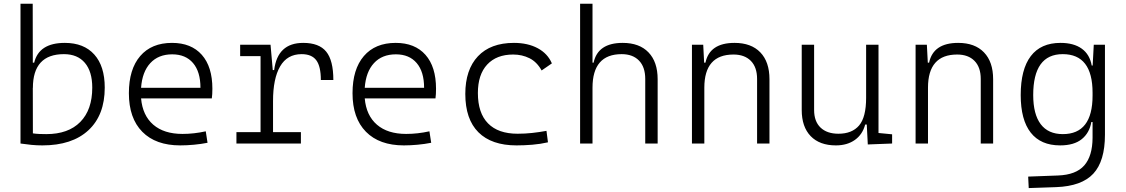

<svg xmlns="http://www.w3.org/2000/svg" viewBox="-20 -752 5899 1006"><path d="M202.1 9.8Q172.9 9.8 145 7.1Q117.2 4.4 87.4 0V-732.4H151.4L151.9 -423.8H159.2Q184.1 -527.3 319.8 -527.3Q419.4 -527.3 474.1 -466.3Q528.8 -405.3 528.8 -293Q528.8 -148.9 443.4 -69.6Q357.9 9.8 202.1 9.8ZM151.9 -292.5 152.3 -53.2Q168.9 -50.8 187 -50Q205.1 -49.3 222.7 -49.3Q337.9 -49.3 400.6 -113Q463.4 -176.8 463.4 -293Q463.4 -377 424.8 -422.6Q386.2 -468.3 314.9 -468.3Q152.3 -468.3 152.3 -291Z M924.3 9.8Q795.9 9.8 725.6 -61.5Q655.3 -132.8 655.3 -263.7Q655.3 -389.2 714.6 -458.3Q773.9 -527.3 881.3 -527.3Q981.9 -527.3 1037.4 -464.8Q1092.8 -402.3 1092.8 -287.1Q1092.8 -256.8 1089.8 -236.3H719.2Q727.1 -147 783.2 -98.6Q839.4 -50.3 936 -50.3Q996.6 -50.3 1058.1 -64L1067.4 -3.9Q1033.2 2.9 996.1 6.3Q959 9.8 924.3 9.8ZM719.2 -292H1030.3Q1030.3 -376 991.5 -421.6Q952.6 -467.3 882.3 -467.3Q810.1 -467.3 767.6 -421.4Q725.1 -375.5 719.2 -292Z M1410.6 -222.7V-59.6H1556.6V0H1218.8V-59.6H1345.2V-458H1238.3V-517.6H1397.5L1409.2 -384.8H1416.5Q1434.1 -527.3 1568.8 -527.3Q1651.9 -527.3 1689.2 -481.4Q1726.6 -435.5 1726.6 -333H1661.1Q1661.1 -404.3 1637.2 -436.3Q1613.3 -468.3 1560.5 -468.3Q1484.9 -468.3 1447.8 -404.3Q1410.6 -340.3 1410.6 -222.7Z M2096.2 9.8Q1967.8 9.8 1897.5 -61.5Q1827.1 -132.8 1827.1 -263.7Q1827.1 -389.2 1886.5 -458.3Q1945.8 -527.3 2053.2 -527.3Q2153.8 -527.3 2209.2 -464.8Q2264.6 -402.3 2264.6 -287.1Q2264.6 -256.8 2261.7 -236.3H1891.1Q1898.9 -147 1955.1 -98.6Q2011.2 -50.3 2107.9 -50.3Q2168.5 -50.3 2230 -64L2239.3 -3.9Q2205.1 2.9 2168 6.3Q2130.9 9.8 2096.2 9.8ZM1891.1 -292H2202.1Q2202.1 -376 2163.3 -421.6Q2124.5 -467.3 2054.2 -467.3Q1981.9 -467.3 1939.5 -421.4Q1897 -375.5 1891.1 -292Z M2686.5 9.8Q2555.7 9.8 2486.8 -58.8Q2418 -127.4 2418 -259.8Q2418 -386.7 2484.1 -457Q2550.3 -527.3 2672.9 -527.3Q2745.6 -527.3 2797.6 -499.3Q2849.6 -471.2 2871.6 -419.9L2817.9 -382.8Q2793 -427.7 2754.2 -447Q2715.3 -466.3 2668.9 -466.3Q2581.5 -466.3 2532.7 -413.8Q2483.9 -361.3 2483.9 -264.6Q2483.9 -159.7 2537.1 -105.5Q2590.3 -51.3 2691.9 -51.3Q2730.5 -51.3 2768.6 -55.4Q2806.6 -59.6 2843.3 -66.4L2851.1 -6.3Q2811 2.9 2769 6.3Q2727.1 9.8 2686.5 9.8Z M3360.8 0V-338.4Q3360.8 -400.9 3328.1 -434.6Q3295.4 -468.3 3237.3 -468.3Q3084.5 -468.3 3084.5 -292.5V0H3019.5V-732.4H3084.5V-423.8H3090.3Q3112.3 -527.3 3242.7 -527.3Q3330.1 -527.3 3377.9 -477.5Q3425.8 -427.7 3425.8 -336.9V0Z M3946.8 0V-338.4Q3946.8 -399.9 3914.1 -433.1Q3881.3 -466.3 3823.2 -466.3Q3670.4 -466.3 3670.4 -292.5V0H3605.5V-517.6H3664.6L3669.4 -423.8H3676.3Q3698.2 -527.3 3828.6 -527.3Q3916 -527.3 3963.9 -477.5Q4011.7 -427.7 4011.7 -336.9V0Z M4359.9 9.8Q4274.4 9.8 4227.5 -38.8Q4180.7 -87.4 4180.7 -175.8V-517.6H4245.6V-175.8Q4245.6 -115.7 4279.3 -83.5Q4313 -51.3 4373 -51.3Q4444.3 -51.3 4481.2 -94.5Q4518.1 -137.7 4518.1 -239.3V-517.6H4583V-55.2L4654.3 -48.3V0L4526.9 4.9L4521.5 -99.6H4513.2Q4499.5 -47.4 4459.2 -18.8Q4418.9 9.8 4359.9 9.8Z M5118.7 0V-338.4Q5118.7 -399.9 5085.9 -433.1Q5053.2 -466.3 4995.1 -466.3Q4842.3 -466.3 4842.3 -292.5V0H4777.3V-517.6H4836.4L4841.3 -423.8H4848.1Q4870.1 -527.3 5000.5 -527.3Q5087.9 -527.3 5135.7 -477.5Q5183.6 -427.7 5183.6 -336.9V0Z M5370.1 233.4 5367.2 173.3 5523.4 167.5Q5617.7 164.1 5660.9 115Q5704.1 65.9 5704.6 -30.3V-112.8H5698.2Q5688.5 -55.7 5647.9 -22.9Q5607.4 9.8 5534.7 9.8Q5433.1 9.8 5380.6 -57.1Q5328.1 -124 5328.1 -253.9Q5328.1 -388.7 5380.9 -458Q5433.6 -527.3 5536.6 -527.3Q5606 -527.3 5647.9 -497.1Q5689.9 -466.8 5700.2 -408.7H5705.1L5710.9 -517.6H5769.5V-45.9Q5769.5 92.3 5708.5 158Q5647.5 223.6 5513.7 228.5ZM5704.6 -266.1Q5704.6 -468.3 5548.3 -468.3Q5393.6 -468.3 5393.6 -253.9Q5393.6 -153.3 5432.9 -101.3Q5472.2 -49.3 5548.8 -49.3Q5704.6 -49.3 5704.6 -251Z"/></svg>

Font: CaskaydiaCove NFP Light
Style: Regular
Weight: 300
Designer: Aaron Bell
Foundry: Saja Typeworks
Version: Version 2111.001; VTT 6.35;Nerd Fonts 3.1.1